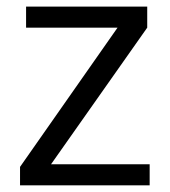

<svg xmlns="http://www.w3.org/2000/svg" viewBox="-20 -555 508 575"><path d="M428.2 0H40V-55.2L332 -472.2H58.1V-535.2H420.9V-472.2L132.8 -63H428.2Z"/></svg>

Font: OpenSans-Regular
Style: Regular
Weight: 400
Foundry: Ascender Corporation
Version: Version 1.10